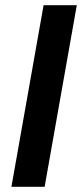

<svg xmlns="http://www.w3.org/2000/svg" viewBox="-20 -720 316 740"><path d="M24 0 148 -700H276L152 0Z"/></svg>

Font: DeepMind Sans
Style: Bold Italic
Weight: 700
Italic angle: -10°
Designer: Jonny Pinhorn / Modifications: Colophon Foundry
Foundry: Colophon Foundry
Version: Version 1.002; ttfautohint (v1.8.2)